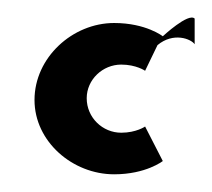

<svg xmlns="http://www.w3.org/2000/svg" viewBox="-20 -193 240 217"><path d="M164 -152C164 -152 145 -167 109 -167C62 -167 19 -128 19 -80C19 -33 62 4 109 4C145 4 164 -11 164 -11L144 -50C144 -50 134 -43 117 -43C96 -43 78 -60 78 -82C78 -103 96 -120 117 -120C134 -120 144 -113 144 -113L158 -142C176 -157 196 -149 200 -143V-172C193 -179 164 -152 164 -152Z"/></svg>

Font: Hussar Tani
Style: Dwa
Weight: 700
Foundry: Cannot Into Space Fonts
Version: Version 0.92